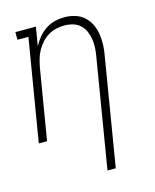

<svg xmlns="http://www.w3.org/2000/svg" viewBox="-112 -615 724 896"><g transform="rotate(-15 250.0 -166.5)"><path d="M295 205 382 -321Q386 -342 387 -363.5Q388 -385 385 -405Q382 -425 374 -443.5Q366 -462 351.5 -475.5Q337 -489 317 -495Q297 -501 276 -501Q256 -501 236 -496.5Q216 -492 198 -481.5Q180 -471 165.5 -455Q151 -439 140.5 -420.5Q130 -402 124.5 -382.5Q119 -363 115 -343L58 0H18L100 -493H47V-530H146L131 -440Q143 -462 159 -481Q175 -500 195.5 -513.5Q216 -527 239.5 -532.5Q263 -538 285 -538Q312 -538 336.5 -530.5Q361 -523 379.5 -506.5Q398 -490 409 -467.5Q420 -445 424 -419.5Q428 -394 427 -367.5Q426 -341 421 -315L335 205Z"/></g></svg>

Font: Iosevka Slab XLtObl
Style: Regular
Weight: 200
Italic angle: -9°
Monospace: yes
Designer: Belleve Invis
Foundry: Belleve Invis
Version: Version 11.1.1; ttfautohint (v1.8.3)